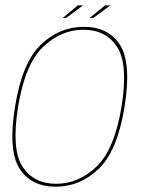

<svg xmlns="http://www.w3.org/2000/svg" viewBox="-20 -699 551 723"><path d="M190 4Q282 4 352 -63.5Q422 -131 449 -296.5Q475.5 -462 431.8 -530Q388 -598 296 -598Q203.5 -598 133.2 -530.2Q63 -462.5 36.5 -296.5Q10 -131.5 53.8 -63.8Q97.5 4 190 4ZM191.5 -7Q107 -7 64.8 -71.5Q22.5 -136 48 -296.5Q74 -456.5 141.8 -521.8Q209.5 -587 294 -587Q378.5 -587 421 -522.2Q463.5 -457.5 437.5 -296.5Q411.5 -137 343.8 -72Q276 -7 191.5 -7ZM216 -631.5H229.5L293 -679H273.5ZM317.5 -631.5H331.5L396 -679H376Z"/></svg>

Font: Anybody Thin
Style: Italic
Weight: 100
Italic angle: -10°
Designer: Tyler Finck
Foundry: Etcetera Type Company
Version: Version 1.114;gftools[0.9.25]